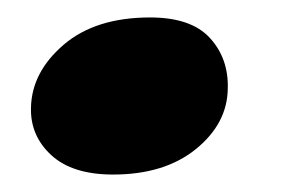

<svg xmlns="http://www.w3.org/2000/svg" viewBox="-20 -190 342 220"><path d="M109.5 10Q63 10 38.8 -12.2Q14.5 -34.5 15.5 -67Q16.5 -107.5 53 -138.8Q89.5 -170 152 -170Q199 -170 220.5 -146.5Q242 -123 241 -88.5Q240.5 -48.5 204.5 -19.2Q168.5 10 109.5 10Z"/></svg>

Font: Fraunces 9pt S050
Style: Bold Italic
Weight: 700
Italic angle: -16°
Version: Version 1.000; ttfautohint (v1.8.3)